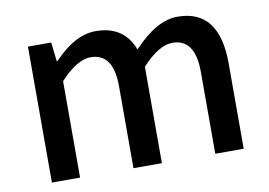

<svg xmlns="http://www.w3.org/2000/svg" viewBox="-65 -665 1072 765"><g transform="rotate(-10 471.0 -282.0)"><path d="M87 -550H181L190 -473H193Q279 -564 363 -564Q477 -564 515 -463Q609 -564 694 -564Q863 -564 863 -346V0H748V-332Q748 -465 656 -465Q601 -465 532 -390V0H417V-332Q417 -465 325 -465Q270 -465 201 -390V0H87Z"/></g></svg>

Font: `nÑOSM
Style: Regular
Weight: 500
Designer: Ryoko NISHIZUKA ¬âXZm¬º[P (kana & ideographs); Paul D. Hunt (Latin, Greek & Cyrillic); Wenlong ZHANG _ e¬á¬ü¬ô (bopomof
Foundry: Adobe Systems Incorporated
Version: Version 1.00 June 24, 2014, initial release